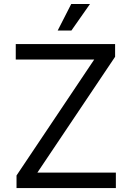

<svg xmlns="http://www.w3.org/2000/svg" viewBox="-20 -950 665 970"><path d="M63.5 0V-63.5L456.1 -649.4H59.6V-727.5H561.5V-663.1L168.9 -78.1H565.4V0ZM271.5 -795.9 339.8 -929.7H434.6L340.8 -795.9Z"/></svg>

Font: Inter
Style: Regular
Weight: 400
Designer: Rasmus Andersson
Foundry: rsms
Version: Version 4.000;git-8c9346024